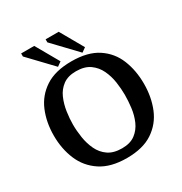

<svg xmlns="http://www.w3.org/2000/svg" viewBox="-188 -947 1036 1094"><g transform="rotate(-30 330.5 -400.0)"><path d="M332 9Q227 9 161 -34.5Q95 -78 64.5 -150.5Q34 -223 34 -310Q34 -397 64 -469Q94 -541 159.5 -584Q225 -627 332 -627Q439 -627 504 -584Q569 -541 598 -469Q627 -397 627 -310Q627 -223 597.5 -150.5Q568 -78 503 -34.5Q438 9 332 9ZM336 -53Q390 -53 423 -78Q456 -103 473 -142Q490 -181 495.5 -225.5Q501 -270 501 -310Q501 -349 494.5 -393.5Q488 -438 469.5 -477Q451 -516 416.5 -540.5Q382 -565 326 -565Q273 -565 240 -540.5Q207 -516 190 -477Q173 -438 166.5 -393.5Q160 -349 160 -310Q160 -269 167 -224Q174 -179 192.5 -140Q211 -101 245.5 -77Q280 -53 336 -53ZM412 -638 268 -789V-809H354L440 -658ZM251 -638 107 -789V-809H193L279 -658Z"/></g></svg>

Font: Manuale SemiBold
Style: Regular
Weight: 600
Version: Version 1.002